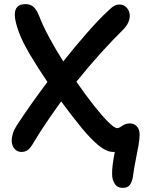

<svg xmlns="http://www.w3.org/2000/svg" viewBox="-20 -730 708 935"><path d="M84 10Q64 10 50.5 -5.5Q37 -21 37 -46Q37 -61 42.5 -79.5Q48 -98 61 -118Q92 -166 130.5 -220.5Q169 -275 211 -331Q164 -400 126.5 -463.5Q89 -527 72 -573Q52 -628 52 -658Q52 -710 104 -710Q127 -710 142 -697.5Q157 -685 170 -654Q187 -608 218.5 -549.5Q250 -491 288 -431Q347 -505 403.5 -569.5Q460 -634 503 -674Q524 -695 536.5 -701.5Q549 -708 563 -708Q583 -708 597.5 -692Q612 -676 612 -652Q612 -638 604.5 -620.5Q597 -603 579 -585Q532 -539 473 -474Q414 -409 352 -332Q395 -270 435 -219Q475 -168 506 -137Q537 -106 551 -106Q560 -106 575.5 -117.5Q591 -129 613 -129Q633 -129 646.5 -114.5Q660 -100 660 -74Q660 -54 654.5 -22Q649 10 641 48.5Q633 87 628 125Q625 151 614 168Q603 185 579 185Q551 185 538.5 164.5Q526 144 526 120Q525 100 529 70Q533 40 539 10H532Q499 10 460.5 -21.5Q422 -53 376.5 -108.5Q331 -164 278 -236Q243 -188 209 -138Q175 -88 145 -38Q129 -10 116 0Q103 10 84 10Z"/></svg>

Font: Shantell Sans Normal
Style: Regular
Weight: 500
Designer: Stephen Nixon, Anya Danilova, Shantell Martin
Foundry: Arrow Type
Version: Version 1.009;[a7da0bfa3]